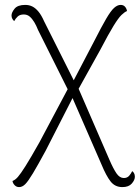

<svg xmlns="http://www.w3.org/2000/svg" viewBox="-20 -534 570 783"><path d="M479 229Q449 229 431 206Q413 183 394 137L268 -152L261 -160L135 -412Q128 -430 119.5 -444Q111 -458 101 -466.5Q91 -475 77 -475Q61 -475 52 -466.5Q43 -458 38 -448Q34 -451 30.5 -457Q27 -463 27 -471Q27 -483 39.5 -498.5Q52 -514 83 -514Q99 -514 112 -507.5Q125 -501 137 -486.5Q149 -472 160 -447L290 -188L295 -185L426 117Q442 154 455 173Q468 192 485 192Q499 192 507 182.5Q515 173 519 164Q523 166 526.5 172Q530 178 530 187Q530 200 517.5 214.5Q505 229 479 229ZM58 229Q47 229 39.5 221Q32 213 31 204Q42 200 53 187.5Q64 175 84.5 142.5Q105 110 141 46L267 -191L286 -154L166 81Q134 140 114.5 172.5Q95 205 83 217Q71 229 58 229ZM294 -160 273 -192 364 -366Q394 -425 413 -457.5Q432 -490 445.5 -502Q459 -514 472 -514Q483 -514 489.5 -507Q496 -500 498 -489Q488 -485 475.5 -473Q463 -461 443 -428.5Q423 -396 389 -331Z"/></svg>

Font: Arima ExtraLight
Style: Regular
Weight: 250
Designer: Joana Correia and Natanael Gama
Foundry: NDISCOVER
Version: Version 1.101;gftools[0.9.23]